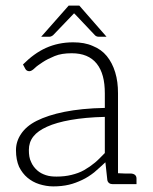

<svg xmlns="http://www.w3.org/2000/svg" viewBox="-20 -657 547 685"><path d="M447 -38H440H424C417 -38 409 -39 401 -39V-324C401 -352 398 -376 391 -399C384 -422 374 -441 361 -457C348 -473 331 -485 311 -493C291 -502 268 -506 241 -506C205 -506 173 -499 144 -486C115 -473 88 -453 62 -427L70 -412C73 -406 78 -403 85 -403C90 -403 97 -407 104 -414C111 -421 120 -427 132 -435C144 -443 158 -450 175 -457C192 -464 212 -467 236 -467C275 -467 305 -455 325 -430C345 -405 354 -370 354 -324V-272C298 -271 250 -266 210 -258C170 -250 137 -239 111 -226C85 -213 67 -197 55 -179C43 -161 37 -142 37 -121C37 -98 41 -78 48 -62C56 -46 66 -33 78 -23C90 -13 104 -5 120 0C136 5 153 8 170 8C190 8 209 6 226 2C243 -2 258 -8 273 -15C288 -22 302 -31 316 -42C329 -53 342 -65 356 -78L363 -14C365 -5 372 0 382 0H383H401H467V-20C467 -31 460 -37 447 -38ZM354 -111C342 -99 331 -87 319 -77C307 -67 294 -58 280 -50C266 -42 251 -37 235 -33C219 -29 201 -27 182 -27C169 -27 156 -28 144 -32C132 -36 122 -41 113 -49C104 -57 96 -67 91 -79C85 -91 83 -105 83 -122C83 -140 88 -156 99 -170C110 -184 126 -195 148 -205C170 -215 198 -223 232 -229C266 -235 307 -239 354 -240ZM360 -526 263 -637H225L127 -526H157C160 -526 162 -527 164 -528C166 -529 167 -530 169 -531L240 -605L242 -607C243 -608 244 -609 244 -610C246 -608 247 -606 249 -605L319 -531C322 -528 327 -526 331 -526Z"/></svg>

Font: SVN-Aleo
Style: Light
Weight: 300
Designer: Alessio Laiso
Version: Version 1.2.2